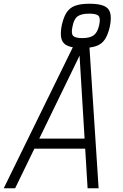

<svg xmlns="http://www.w3.org/2000/svg" viewBox="-40 -1008 660 1028"><path d="M-20 0 372 -800H436L488 0H429L386 -710L41 0ZM114 -212 139 -266H442L444 -212ZM398 -751Q324 -751 300.5 -778Q277 -805 291 -874Q301 -918 317.5 -942.5Q334 -967 363 -977.5Q392 -988 439 -988Q515 -988 538.5 -961Q562 -934 548 -865Q538 -822 521.5 -797Q505 -772 475.5 -761.5Q446 -751 398 -751ZM400 -804Q443 -804 463 -820Q483 -836 491 -874Q499 -910 488 -922.5Q477 -935 438 -935Q395 -935 375 -920Q355 -905 348 -865Q340 -830 351 -817Q362 -804 400 -804Z"/></svg>

Font: Victor Mono Thin ExtraLight
Style: Italic
Weight: 250
Italic angle: -12°
Monospace: yes
Version: Version 1.561;gftools[0.9.30]